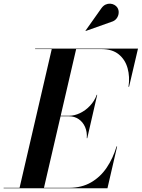

<svg xmlns="http://www.w3.org/2000/svg" viewBox="-66 -1011 762 1031"><path d="M38.5 0 212.5 -750H343.5L169.5 0ZM-46.5 0V-2.5H304.5Q373 -2.5 423.2 -31.8Q473.5 -61 507.2 -111.2Q541 -161.5 560 -225H563L511 0ZM400 -269Q402.5 -302.5 390.8 -329.2Q379 -356 356.5 -371.2Q334 -386.5 305.5 -386.5H237.5V-389.5H305.5Q334 -389.5 363.5 -403.5Q393 -417.5 417.2 -443Q441.5 -468.5 453.5 -502H456L402.5 -269ZM624 -545Q632 -598.5 619.2 -644.5Q606.5 -690.5 571.8 -719Q537 -747.5 478.5 -747.5H122.5V-750H675L627 -545ZM394 -844.5 393 -846 479 -967.5Q489 -981 501.2 -986.5Q513.5 -992 525.8 -991.2Q538 -990.5 548.2 -984.8Q558.5 -979 564 -970.5Q572.5 -957.5 571.2 -941.2Q570 -925 560 -911.8Q550 -898.5 532 -893.5Z"/></svg>

Font: Bodoni Moda 72pt SemiBold
Style: Italic
Weight: 600
Italic angle: -13°
Designer: Owen Earl
Foundry: indestructible type
Version: Version 2.004